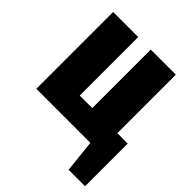

<svg xmlns="http://www.w3.org/2000/svg" viewBox="-196 -653 942 942"><g transform="rotate(45 275.0 -182.0)"><path d="M478 -127H550V169H436L418 0H43V-533H217V-127H304V-533H478Z"/></g></svg>

Font: Fira Sans Condensed ExtraBold
Style: Regular
Weight: 800
Width: 3
Designer: Carrois Corporate & Edenspiekermann AG
Foundry: Carrois Corporate GbR & Edenspiekermann AG
Version: Version 4.203